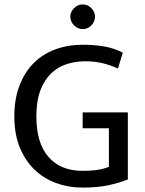

<svg xmlns="http://www.w3.org/2000/svg" viewBox="-20 -842 658 871"><path d="M355 -639Q410 -639 454.5 -631Q499 -623 537 -603L515 -531Q478 -548 442.5 -556Q407 -564 366 -564Q322 -564 282 -551Q242 -538 211.5 -508.5Q181 -479 163 -431.5Q145 -384 145 -314Q145 -193 200 -130Q255 -67 355 -67Q393 -67 420.5 -71Q448 -75 474 -85V-260H355V-332H560V-28Q520 -12 471 -1.5Q422 9 355 9Q290 9 233.5 -12Q177 -33 135 -74Q93 -115 69 -175Q45 -235 45 -314Q45 -393 68.5 -454Q92 -515 133 -556Q174 -597 231 -618Q288 -639 355 -639ZM299 -767Q299 -788 316 -805Q333 -822 355 -822Q378 -822 394.5 -805Q411 -788 411 -767Q411 -744 394.5 -727Q378 -710 355 -710Q333 -710 316 -727Q299 -744 299 -767Z"/></svg>

Font: Mukta Vaani
Style: Regular
Weight: 400
Designer: Noopur Datye, Girish Dalvi, Yashodeep Gholap, Pallavi Karambelkar
Foundry: Ek Type
Version: Version 2.538;PS 1.000;hotconv 16.6.51;makeotf.lib2.5.65220;